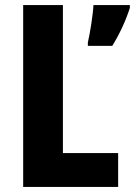

<svg xmlns="http://www.w3.org/2000/svg" viewBox="-20 -734 530 754"><path d="M71 0H444V-133H227V-714H71ZM490 -703V-714H347C345 -674 333 -601 325 -567V-554H421C450 -601 474 -653 490 -703Z"/></svg>

Font: Noto Sans Gujarati Condensed ExtraBold
Style: Regular
Weight: 800
Width: 3
Designer: Jelle Bosma - Monotype Design Team, Universal Thirst
Foundry: Monotype Imaging Inc.
Version: Version 2.106